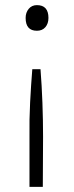

<svg xmlns="http://www.w3.org/2000/svg" viewBox="-20 -559 288 749"><path d="M124 -539Q169 -539 169 -489Q169 -467 157 -453Q145 -439 124 -439Q80 -439 80 -489Q80 -510 92 -524.5Q104 -539 124 -539ZM138 -289Q143 -226 145.5 -157.5Q148 -89 148 -26L147 170H95V-26Q94 -92 97.5 -160Q101 -228 106 -289Z"/></svg>

Font: Readex Pro ExtraLight
Style: Regular
Weight: 200
Designer: Bonnie Shaver-Troup, Thomas Jockin
Foundry: Lexend
Version: Version 1.203; ttfautohint (v1.8.3)